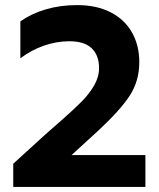

<svg xmlns="http://www.w3.org/2000/svg" viewBox="-20 -734 623 754"><path d="M32 -91 157 -205Q195 -239 214 -255Q271 -305 301 -335.5Q331 -366 350 -399Q369 -432 369 -467Q369 -516 340.5 -544Q312 -572 252 -572Q202 -572 152 -554.5Q102 -537 60 -505V-650Q104 -681 160.5 -697.5Q217 -714 283 -714Q359 -714 414 -686Q469 -658 498 -607Q527 -556 527 -490Q527 -416 489.5 -358.5Q452 -301 368 -223L261 -125H551V0H32Z"/></svg>

Font: Prompt SemiBold
Style: Regular
Weight: 600
Designer: Katatrad Team
Foundry: CadsonDemak
Version: Version 1.000